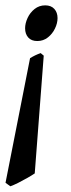

<svg xmlns="http://www.w3.org/2000/svg" viewBox="-44 -437 260 699"><path d="M115.2 -234.4 82.5 194.3Q72.3 201.2 55.7 210.7Q39.1 220.2 22 228.8Q4.9 237.3 -6.3 241.2L-23.9 228.5L65.4 -225.1Q83 -236.3 104 -243.7ZM47.4 -334Q47.4 -352.1 56.4 -371.6Q65.4 -391.1 82 -404.3Q98.6 -417.5 120.6 -417.5Q142.1 -417.5 153.8 -404.5Q165.5 -391.6 165.5 -371.1Q165.5 -352.5 156.2 -333.3Q147 -314 130.4 -300.8Q113.8 -287.6 91.8 -287.6Q70.3 -287.6 58.8 -300.5Q47.4 -313.5 47.4 -334Z"/></svg>

Font: Dai Banna SIL
Style: Italic
Weight: 400
Italic angle: -11°
Designer: Victor Gaultney
Foundry: SIL International
Version: Version 4.000